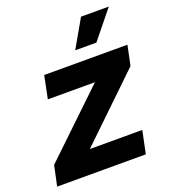

<svg xmlns="http://www.w3.org/2000/svg" viewBox="-164 -842 833 942"><g transform="rotate(-20 253.0 -371.5)"><path d="M-27.6 0 -5.1 -105.4 322 -417.9H75.9L100 -536.3H534.6L512.9 -432.7L186.3 -118.4H460L435.4 0ZM284.4 -598.1 367.6 -743.4H512.7L395 -598.1Z"/></g></svg>

Font: Mona Sans
Style: Italic
Weight: 200
Italic angle: -11.6951°
Designer: Deni Anggara
Foundry: GitHub
Version: Version 2.000